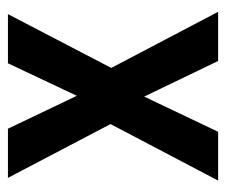

<svg xmlns="http://www.w3.org/2000/svg" viewBox="-64 -520 583 496"><g transform="rotate(-90 228.0 -271.5)"><path d="M156 -278 17 -543H144L229 -365L313 -543H440L301 -276L446 0H319L227 -191L136 0H10Z"/></g></svg>

Font: Noto Sans Ethiopic Condensed SemiBold
Style: Regular
Weight: 600
Width: 3
Designer: Monotype Design Team
Foundry: Monotype Imaging Inc.
Version: Version 2.102; ttfautohint (v1.8.4.7-5d5b)